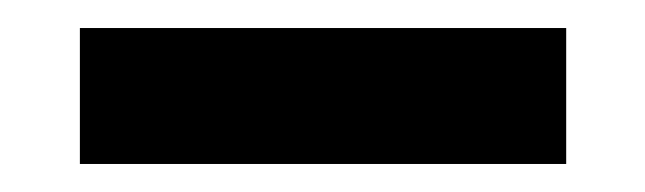

<svg xmlns="http://www.w3.org/2000/svg" viewBox="-20 -707 460 137"><path d="M384 -687H37V-590H384Z"/></svg>

Font: Geom
Style: Bold
Weight: 700
Version: Version 1.102